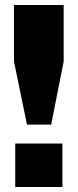

<svg xmlns="http://www.w3.org/2000/svg" viewBox="-20 -749 312 769"><path d="M88 -250 36 -503V-729H235V-503L185 -250ZM41 0V-174H230V0Z"/></svg>

Font: Hubot Sans Condensed ExtraLight Black
Style: Regular
Weight: 900
Version: Version 2.000